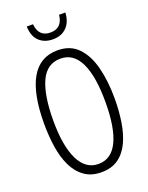

<svg xmlns="http://www.w3.org/2000/svg" viewBox="-168 -994 836 1088"><g transform="rotate(-20 250.0 -450.5)"><path d="M251 10Q190 10 148.5 -20Q107 -50 82.5 -101.5Q58 -153 48 -219.5Q38 -286 38 -359Q38 -539 91 -632Q144 -725 251 -725Q328 -725 374.5 -676.5Q421 -628 442 -545Q463 -462 463 -358Q463 -283 452.5 -216.5Q442 -150 418 -99Q394 -48 353 -19Q312 10 251 10ZM251 -40Q329 -40 368 -121Q407 -202 407 -358Q407 -512 368 -593.5Q329 -675 251 -675Q168 -675 130.5 -592.5Q93 -510 93 -358Q93 -205 133.5 -122.5Q174 -40 251 -40ZM250 -792Q199 -792 167.5 -822Q136 -852 134 -911H172Q175 -873 194.5 -853Q214 -833 250 -833Q286 -833 305.5 -853Q325 -873 329 -911H367Q364 -855 333 -823.5Q302 -792 250 -792Z"/></g></svg>

Font: Noto Sans Mono ExtraCondensed Light
Style: Regular
Weight: 300
Width: 2
Designer: Monotype Design Team
Foundry: Monotype Imaging Inc.
Version: Version 2.014; ttfautohint (v1.8.4.7-5d5b)